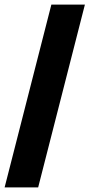

<svg xmlns="http://www.w3.org/2000/svg" viewBox="-31 -726 387 830"><path d="M-11 84 191 -706H336L134 84Z"/></svg>

Font: Bricolage Grotesque 24pt SemiCondensed ExtraBold
Style: Regular
Weight: 800
Width: 4
Designer: Mathieu Triay
Foundry: Atelier Triay
Version: Version 1.001;gftools[0.9.33.dev8+g029e19f]